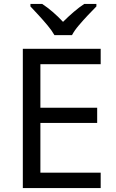

<svg xmlns="http://www.w3.org/2000/svg" viewBox="-20 -964 596 984"><path d="M496 0H97V-714H496V-635H187V-412H478V-334H187V-79H496ZM259 -784Q246 -807 224 -833.5Q202 -860 178 -886Q154 -912 136 -931V-944H196Q222 -927 250 -903Q278 -879 303 -852Q330 -879 358 -903Q386 -927 412 -944H474V-931Q455 -912 430.5 -886Q406 -860 383.5 -833.5Q361 -807 349 -784Z"/></svg>

Font: Noto Sans SignWriting
Style: Regular
Weight: 400
Designer: Monotype Design Team
Foundry: Monotype Imaging Inc.
Version: Version 2.004; ttfautohint (v1.8.4.7-5d5b)